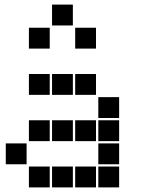

<svg xmlns="http://www.w3.org/2000/svg" viewBox="-20 -815 640 830"><path d="M206 -795Q205 -795 205 -795Q205 -795 205 -794V-706Q205 -705 205 -705Q205 -705 206 -705H294Q295 -705 295 -705Q295 -705 295 -706V-794Q295 -795 295 -795Q295 -795 294 -795ZM106 -695Q105 -695 105 -695Q105 -695 105 -694V-606Q105 -605 105 -605Q105 -605 106 -605H194Q195 -605 195 -605Q195 -605 195 -606V-694Q195 -695 195 -695Q195 -695 194 -695ZM306 -695Q305 -695 305 -695Q305 -695 305 -694V-606Q305 -605 305 -605Q305 -605 306 -605H394Q395 -605 395 -605Q395 -605 395 -606V-694Q395 -695 395 -695Q395 -695 394 -695ZM106 -495Q105 -495 105 -495Q105 -495 105 -494V-406Q105 -405 105 -405Q105 -405 106 -405H194Q195 -405 195 -405Q195 -405 195 -406V-494Q195 -495 195 -495Q195 -495 194 -495ZM206 -495Q205 -495 205 -495Q205 -495 205 -494V-406Q205 -405 205 -405Q205 -405 206 -405H294Q295 -405 295 -405Q295 -405 295 -406V-494Q295 -495 295 -495Q295 -495 294 -495ZM306 -495Q305 -495 305 -495Q305 -495 305 -494V-406Q305 -405 305 -405Q305 -405 306 -405H394Q395 -405 395 -405Q395 -405 395 -406V-494Q395 -495 395 -495Q395 -495 394 -495ZM406 -395Q405 -395 405 -395Q405 -395 405 -394V-306Q405 -305 405 -305Q405 -305 406 -305H494Q495 -305 495 -305Q495 -305 495 -306V-394Q495 -395 495 -395Q495 -395 494 -395ZM106 -295Q105 -295 105 -295Q105 -295 105 -294V-206Q105 -205 105 -205Q105 -205 106 -205H194Q195 -205 195 -205Q195 -205 195 -206V-294Q195 -295 195 -295Q195 -295 194 -295ZM206 -295Q205 -295 205 -295Q205 -295 205 -294V-206Q205 -205 205 -205Q205 -205 206 -205H294Q295 -205 295 -205Q295 -205 295 -206V-294Q295 -295 295 -295Q295 -295 294 -295ZM306 -295Q305 -295 305 -295Q305 -295 305 -294V-206Q305 -205 305 -205Q305 -205 306 -205H394Q395 -205 395 -205Q395 -205 395 -206V-294Q395 -295 395 -295Q395 -295 394 -295ZM406 -295Q405 -295 405 -295Q405 -295 405 -294V-206Q405 -205 405 -205Q405 -205 406 -205H494Q495 -205 495 -205Q495 -205 495 -206V-294Q495 -295 495 -295Q495 -295 494 -295ZM6 -195Q5 -195 5 -195Q5 -195 5 -194V-106Q5 -105 5 -105Q5 -105 6 -105H94Q95 -105 95 -105Q95 -105 95 -106V-194Q95 -195 95 -195Q95 -195 94 -195ZM406 -195Q405 -195 405 -195Q405 -195 405 -194V-106Q405 -105 405 -105Q405 -105 406 -105H494Q495 -105 495 -105Q495 -105 495 -106V-194Q495 -195 495 -195Q495 -195 494 -195ZM106 -95Q105 -95 105 -95Q105 -95 105 -94V-6Q105 -5 105 -5Q105 -5 106 -5H194Q195 -5 195 -5Q195 -5 195 -6V-94Q195 -95 195 -95Q195 -95 194 -95ZM206 -95Q205 -95 205 -95Q205 -95 205 -94V-6Q205 -5 205 -5Q205 -5 206 -5H294Q295 -5 295 -5Q295 -5 295 -6V-94Q295 -95 295 -95Q295 -95 294 -95ZM306 -95Q305 -95 305 -95Q305 -95 305 -94V-6Q305 -5 305 -5Q305 -5 306 -5H394Q395 -5 395 -5Q395 -5 395 -6V-94Q395 -95 395 -95Q395 -95 394 -95ZM406 -95Q405 -95 405 -95Q405 -95 405 -94V-6Q405 -5 405 -5Q405 -5 406 -5H494Q495 -5 495 -5Q495 -5 495 -6V-94Q495 -95 495 -95Q495 -95 494 -95Z"/></svg>

Font: Doto Black
Style: Regular
Weight: 900
Monospace: yes
Version: Version 1.000